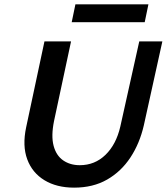

<svg xmlns="http://www.w3.org/2000/svg" viewBox="-20 -848 765 881"><path d="M320 13Q240 13 184 -21Q128 -55 105 -117Q82 -179 100 -264L184 -658H306L228 -293Q214 -224 226 -179Q238 -134 270 -112Q302 -90 346 -90Q415 -90 464 -137.5Q513 -185 532 -267L619 -658H725L640 -273Q621 -190 578.5 -125.5Q536 -61 471.5 -24Q407 13 320 13ZM309 -746 326 -828H661L644 -746Z"/></svg>

Font: Ysabeau Office
Style: Bold Italic
Weight: 700
Italic angle: -12°
Designer: Christian Thalmann (Catharsis Fonts)
Version: Version 2.001;gftools[0.9.30]; featfreeze: tnum,lnum,ss02